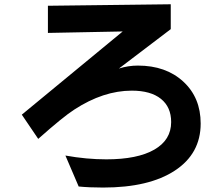

<svg xmlns="http://www.w3.org/2000/svg" viewBox="-20 -804 1040 890"><path d="M81.1 -272.5 548.8 -658.2 202.1 -651.4V-777.3L771.5 -784.2V-668.9L531.2 -486.3Q574.2 -500 619.1 -500Q749 -500 829.6 -425.8Q910.2 -351.6 910.2 -231.4Q910.2 -91.8 790.5 -13.2Q670.9 65.4 458 65.4Q393.6 65.4 344.7 60.5L283.2 -83Q380.9 -65.4 472.7 -65.4Q617.2 -65.4 695.3 -110.4Q773.4 -155.3 773.4 -238.3Q773.4 -307.6 726.1 -345.7Q678.7 -383.8 590.8 -383.8Q459 -383.8 324.2 -295.9Q272.5 -262.7 157.2 -160.2Z"/></svg>

Font: GenEi M Gothic v2 Bold
Style: Regular
Weight: 700
Version: Version 2.0